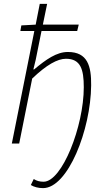

<svg xmlns="http://www.w3.org/2000/svg" viewBox="-20 -740 549 990"><path d="M202 230C330 230 448 -70 450 -300C451 -399 432 -472 330 -472C272 -472 218 -434 156 -382H152L164 -431L194 -580H378L386 -613H201L223 -720H185L164 -613L90 -609L85 -580H157L41 0H79L146 -335C220 -406 277 -437 320 -437C396 -437 412 -382 412 -290C412 -89 300 197 205 197C185 197 169 193 154 183L139 214C155 224 178 230 202 230Z"/></svg>

Font: Source Sans Pro Light
Style: Italic
Weight: 300
Italic angle: -11°
Designer: Paul D. Hunt
Foundry: Adobe Systems Incorporated
Version: Version 3.006;hotconv 1.0.111;makeotfexe 2.5.65597